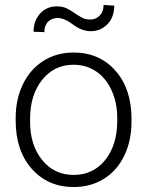

<svg xmlns="http://www.w3.org/2000/svg" viewBox="-20 -752 600 782"><path d="M43.9 -272Q43.9 -348.1 73.5 -409.2Q103 -470.2 157 -504.2Q210.9 -538.1 279.3 -538.1Q384.8 -538.1 450.2 -464.1Q515.6 -390.1 515.6 -268.1V-255.9Q515.6 -179.2 486.1 -117.9Q456.5 -56.6 402.8 -23.4Q349.1 9.8 280.3 9.8Q175.3 9.8 109.6 -64.2Q43.9 -138.2 43.9 -260.3ZM102.5 -255.9Q102.5 -161.1 151.6 -100.3Q200.7 -39.6 280.3 -39.6Q359.4 -39.6 408.4 -100.3Q457.5 -161.1 457.5 -260.7V-272Q457.5 -332.5 435.1 -382.8Q412.6 -433.1 372.1 -460.7Q331.5 -488.3 279.3 -488.3Q201.2 -488.3 151.9 -427Q102.5 -365.7 102.5 -266.6ZM445.3 -729Q445.3 -682.1 417.7 -653.6Q390.1 -625 350.1 -625Q313 -625 277.6 -651.9Q242.2 -678.7 214.4 -678.7Q191.4 -678.7 176 -663.6Q160.6 -648.4 160.6 -621.1L116.7 -622.6Q116.7 -667.5 143.3 -696.8Q169.9 -726.1 211.9 -726.1Q235.4 -726.1 252 -717.8Q268.6 -709.5 283.2 -699.2Q297.9 -689 312.7 -680.7Q327.6 -672.4 347.7 -672.4Q370.1 -672.4 386 -688.5Q401.9 -704.6 401.9 -731.9Z"/></svg>

Font: RobotoInd Light
Style: Regular
Weight: 300
Designer: Google
Version: Version 2.001151; 2014